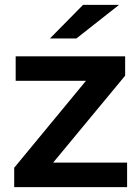

<svg xmlns="http://www.w3.org/2000/svg" viewBox="-20 -764 572 784"><path d="M499 -100V0H38V-79L331 -434H44V-534H491V-455L197 -100ZM319 -744H466L292 -607H184Z"/></svg>

Font: APTA Sans SemiBold
Style: Bold
Weight: 600
Version: Version 7.200